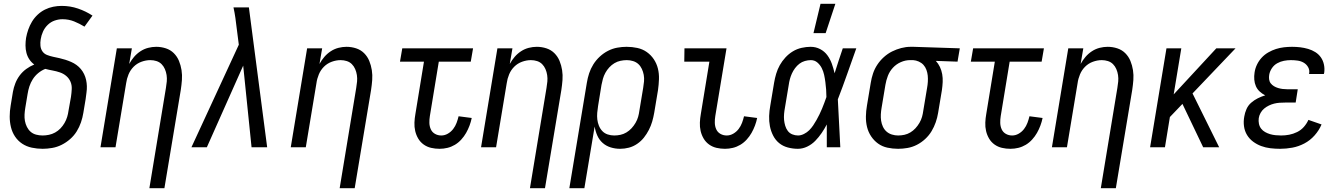

<svg xmlns="http://www.w3.org/2000/svg" viewBox="-20 -774 7040 1009"><path d="M204 8Q175 8 147 2Q119 -4 96.5 -19Q74 -34 59 -56.5Q44 -79 37.5 -106Q31 -133 31 -161.5Q31 -190 36 -219L48 -292Q52 -314 60.5 -336Q69 -358 83.5 -377.5Q98 -397 118 -411.5Q138 -426 160 -435Q145 -446 134.5 -461.5Q124 -477 119 -496Q114 -515 114 -535Q114 -555 117 -575Q121 -597 128.5 -618.5Q136 -640 148 -660Q160 -680 177.5 -696.5Q195 -713 216 -723.5Q237 -734 259.5 -738.5Q282 -743 304 -743Q349 -743 390 -729Q431 -715 466 -692L424 -634Q398 -650 369.5 -661.5Q341 -673 308 -673Q288 -673 267.5 -666Q247 -659 231 -643.5Q215 -628 206 -608Q197 -588 194 -568Q191 -551 192.5 -534Q194 -517 203 -504Q212 -491 227.5 -485Q243 -479 259.5 -475.5Q276 -472 292 -468.5Q308 -465 323.5 -460Q339 -455 354 -448.5Q369 -442 382 -432.5Q395 -423 405 -411Q415 -399 422 -384.5Q429 -370 432.5 -354Q436 -338 436.5 -321.5Q437 -305 434.5 -287.5Q432 -270 430 -253L418 -181Q414 -156 405.5 -131Q397 -106 383 -83.5Q369 -61 348.5 -43Q328 -25 304 -13Q280 -1 254 3.5Q228 8 204 8ZM204 -62Q220 -62 237 -65.5Q254 -69 269.5 -77.5Q285 -86 297.5 -99Q310 -112 319 -127.5Q328 -143 333 -159.5Q338 -176 340 -192L353 -265Q356 -285 357 -306Q358 -327 350.5 -344.5Q343 -362 328.5 -374.5Q314 -387 295 -393.5Q276 -400 256.5 -403.5Q237 -407 218 -412Q198 -404 181 -390Q164 -376 152.5 -358Q141 -340 134.5 -320Q128 -300 125 -280L113 -208Q110 -190 109 -172.5Q108 -155 111 -138.5Q114 -122 121.5 -107Q129 -92 141 -81.5Q153 -71 169.5 -66.5Q186 -62 204 -62Z M765 215 852 -312Q855 -329 856.5 -346Q858 -363 855.5 -379.5Q853 -396 846.5 -411Q840 -426 829 -437Q818 -448 802.5 -453Q787 -458 770 -458Q747 -458 723.5 -449.5Q700 -441 682.5 -423.5Q665 -406 655.5 -383Q646 -360 643 -337L587 0H508L594 -520H673L659 -438Q670 -458 684.5 -475Q699 -492 718 -504.5Q737 -517 758.5 -522.5Q780 -528 801 -528Q827 -528 851.5 -520Q876 -512 893.5 -494.5Q911 -477 920.5 -454Q930 -431 934 -405.5Q938 -380 936 -353.5Q934 -327 930 -301L844 215Z M986 0 1235 -539 1224 -625Q1221 -652 1217 -680Q1213 -708 1207 -735H1288L1384 0H1302L1258 -429L1067 0Z M1765 215 1852 -312Q1855 -329 1856.5 -346Q1858 -363 1855.5 -379.5Q1853 -396 1846.5 -411Q1840 -426 1829 -437Q1818 -448 1802.5 -453Q1787 -458 1770 -458Q1747 -458 1723.5 -449.5Q1700 -441 1682.5 -423.5Q1665 -406 1655.5 -383Q1646 -360 1643 -337L1587 0H1508L1594 -520H1673L1659 -438Q1670 -458 1684.5 -475Q1699 -492 1718 -504.5Q1737 -517 1758.5 -522.5Q1780 -528 1801 -528Q1827 -528 1851.5 -520Q1876 -512 1893.5 -494.5Q1911 -477 1920.5 -454Q1930 -431 1934 -405.5Q1938 -380 1936 -353.5Q1934 -327 1930 -301L1844 215Z M2290 8Q2267 8 2245.5 3Q2224 -2 2206.5 -14.5Q2189 -27 2178 -45.5Q2167 -64 2162 -85.5Q2157 -107 2158 -130Q2159 -153 2163 -175L2208 -450H2082L2094 -520H2466L2454 -450H2286L2239 -164Q2236 -146 2236.5 -128Q2237 -110 2244 -94.5Q2251 -79 2266 -70.5Q2281 -62 2299 -62Q2317 -62 2333.5 -71.5Q2350 -81 2361.5 -96Q2373 -111 2379.5 -128.5Q2386 -146 2390 -163L2459 -154Q2455 -134 2447.5 -114Q2440 -94 2429.5 -75.5Q2419 -57 2404 -40.5Q2389 -24 2370.5 -13Q2352 -2 2331.5 3Q2311 8 2290 8Z M2765 215 2852 -312Q2855 -329 2856.5 -346Q2858 -363 2855.5 -379.5Q2853 -396 2846.5 -411Q2840 -426 2829 -437Q2818 -448 2802.5 -453Q2787 -458 2770 -458Q2747 -458 2723.5 -449.5Q2700 -441 2682.5 -423.5Q2665 -406 2655.5 -383Q2646 -360 2643 -337L2587 0H2508L2594 -520H2673L2659 -438Q2670 -458 2684.5 -475Q2699 -492 2718 -504.5Q2737 -517 2758.5 -522.5Q2780 -528 2801 -528Q2827 -528 2851.5 -520Q2876 -512 2893.5 -494.5Q2911 -477 2920.5 -454Q2930 -431 2934 -405.5Q2938 -380 2936 -353.5Q2934 -327 2930 -301L2844 215Z M3051 215H2972L3064 -339Q3068 -364 3076 -388.5Q3084 -413 3098 -435.5Q3112 -458 3132 -476.5Q3152 -495 3175.5 -507Q3199 -519 3224 -523.5Q3249 -528 3273 -528Q3302 -528 3329.5 -522Q3357 -516 3379 -500.5Q3401 -485 3416 -462.5Q3431 -440 3437.5 -413.5Q3444 -387 3443 -358Q3442 -329 3438 -301L3418 -181Q3414 -158 3407.5 -135.5Q3401 -113 3390 -91.5Q3379 -70 3364 -51Q3349 -32 3328.5 -18Q3308 -4 3285 2Q3262 8 3239 8Q3213 8 3189 0.5Q3165 -7 3147 -23Q3129 -39 3119 -61.5Q3109 -84 3105 -109ZM3208 -62Q3224 -62 3240.5 -65.5Q3257 -69 3272 -78Q3287 -87 3299 -100Q3311 -113 3320 -128.5Q3329 -144 3333.5 -160Q3338 -176 3340 -192L3360 -312Q3363 -329 3364.5 -346.5Q3366 -364 3363 -380.5Q3360 -397 3353 -412Q3346 -427 3334.5 -437.5Q3323 -448 3307 -453Q3291 -458 3274 -458Q3258 -458 3241 -454.5Q3224 -451 3209 -442Q3194 -433 3182 -420Q3170 -407 3161.5 -391.5Q3153 -376 3148.5 -360Q3144 -344 3141 -328L3123 -217Q3120 -199 3118.5 -181Q3117 -163 3119 -146Q3121 -129 3127.5 -113Q3134 -97 3145.5 -85Q3157 -73 3173.5 -67.5Q3190 -62 3208 -62Z M3790 8Q3767 8 3745.5 3Q3724 -2 3706.5 -14.5Q3689 -27 3678 -45.5Q3667 -64 3662 -85.5Q3657 -107 3658 -130Q3659 -153 3663 -175L3708 -450H3576L3577 -520H3798L3739 -164Q3736 -146 3736.5 -128Q3737 -110 3744 -94.5Q3751 -79 3766 -70.5Q3781 -62 3799 -62Q3817 -62 3833.5 -71.5Q3850 -81 3861.5 -96Q3873 -111 3879.5 -128.5Q3886 -146 3890 -163L3959 -154Q3955 -134 3947.5 -114Q3940 -94 3929.5 -75.5Q3919 -57 3904 -40.5Q3889 -24 3870.5 -13Q3852 -2 3831.5 3Q3811 8 3790 8Z M4173 8Q4146 8 4120 1Q4094 -6 4074.5 -22Q4055 -38 4043 -61.5Q4031 -85 4026 -111Q4021 -137 4022 -164.5Q4023 -192 4028 -219L4048 -339Q4052 -363 4059 -386.5Q4066 -410 4078 -431.5Q4090 -453 4107.5 -472Q4125 -491 4146.5 -504Q4168 -517 4192.5 -522.5Q4217 -528 4240 -528Q4267 -528 4290 -516Q4313 -504 4328 -483.5Q4343 -463 4351.5 -439Q4360 -415 4366 -389L4367 -392Q4377 -424 4387.5 -456Q4398 -488 4409 -520H4480Q4456 -453 4432.5 -386Q4409 -319 4383 -252Q4387 -189 4389.5 -126Q4392 -63 4396 0H4325Q4325 -30 4325 -60Q4325 -90 4325 -120Q4313 -97 4298 -75Q4283 -53 4264.5 -34Q4246 -15 4222 -3.5Q4198 8 4173 8ZM4174 -62Q4189 -62 4205 -70Q4221 -78 4232.5 -89.5Q4244 -101 4253.5 -115Q4263 -129 4271 -143.5Q4279 -158 4286.5 -173Q4294 -188 4300 -203Q4306 -218 4312 -233.5Q4318 -249 4323 -264Q4323 -284 4321.5 -303.5Q4320 -323 4317.5 -342.5Q4315 -362 4311 -380.5Q4307 -399 4298.5 -416Q4290 -433 4275.5 -445.5Q4261 -458 4241 -458Q4226 -458 4210 -453.5Q4194 -449 4181 -439Q4168 -429 4158 -415.5Q4148 -402 4141.5 -387.5Q4135 -373 4131 -358Q4127 -343 4125 -328L4105 -208Q4102 -192 4100.5 -175.5Q4099 -159 4100.5 -143.5Q4102 -128 4106.5 -113Q4111 -98 4120 -86Q4129 -74 4143.5 -68Q4158 -62 4174 -62ZM4255 -600 4292 -754H4370L4319 -600Z M4700 8Q4671 8 4643.5 2Q4616 -4 4594.5 -19.5Q4573 -35 4558 -57.5Q4543 -80 4536.5 -106.5Q4530 -133 4530.5 -162Q4531 -191 4536 -219L4556 -339Q4560 -364 4568 -388Q4576 -412 4590.5 -434Q4605 -456 4625 -474Q4645 -492 4668 -503.5Q4691 -515 4716 -521.5Q4741 -528 4765 -528H4781L5024 -520L5012 -450L4898 -454Q4911 -440 4919.5 -422Q4928 -404 4931.5 -384Q4935 -364 4934 -343Q4933 -322 4930 -301L4910 -181Q4906 -156 4897.5 -131.5Q4889 -107 4875.5 -84.5Q4862 -62 4842 -43.5Q4822 -25 4798.5 -13Q4775 -1 4749.5 3.5Q4724 8 4700 8ZM4700 -62Q4716 -62 4732.5 -65.5Q4749 -69 4764 -78Q4779 -87 4791 -100Q4803 -113 4812 -128.5Q4821 -144 4825.5 -160Q4830 -176 4832 -192L4852 -312Q4855 -328 4856 -344.5Q4857 -361 4855.5 -376.5Q4854 -392 4848.5 -407Q4843 -422 4833 -433Q4823 -444 4808.5 -450.5Q4794 -457 4779 -458H4762Q4738 -458 4714 -447.5Q4690 -437 4672.5 -418Q4655 -399 4646 -375.5Q4637 -352 4633 -328L4613 -208Q4610 -191 4609 -173.5Q4608 -156 4610.5 -139.5Q4613 -123 4620 -108Q4627 -93 4639 -82.5Q4651 -72 4667 -67Q4683 -62 4700 -62Z M5290 8Q5267 8 5245.5 3Q5224 -2 5206.5 -14.5Q5189 -27 5178 -45.5Q5167 -64 5162 -85.5Q5157 -107 5158 -130Q5159 -153 5163 -175L5208 -450H5082L5094 -520H5466L5454 -450H5286L5239 -164Q5236 -146 5236.5 -128Q5237 -110 5244 -94.5Q5251 -79 5266 -70.5Q5281 -62 5299 -62Q5317 -62 5333.5 -71.5Q5350 -81 5361.5 -96Q5373 -111 5379.5 -128.5Q5386 -146 5390 -163L5459 -154Q5455 -134 5447.5 -114Q5440 -94 5429.5 -75.5Q5419 -57 5404 -40.5Q5389 -24 5370.5 -13Q5352 -2 5331.5 3Q5311 8 5290 8Z M5765 215 5852 -312Q5855 -329 5856.5 -346Q5858 -363 5855.5 -379.5Q5853 -396 5846.5 -411Q5840 -426 5829 -437Q5818 -448 5802.5 -453Q5787 -458 5770 -458Q5747 -458 5723.5 -449.5Q5700 -441 5682.5 -423.5Q5665 -406 5655.5 -383Q5646 -360 5643 -337L5587 0H5508L5594 -520H5673L5659 -438Q5670 -458 5684.5 -475Q5699 -492 5718 -504.5Q5737 -517 5758.5 -522.5Q5780 -528 5801 -528Q5827 -528 5851.5 -520Q5876 -512 5893.5 -494.5Q5911 -477 5920.5 -454Q5930 -431 5934 -405.5Q5938 -380 5936 -353.5Q5934 -327 5930 -301L5844 215Z M6303 0 6194 -228 6128 -159 6102 0H6024L6110 -520H6188L6148 -278L6372 -520H6473L6247 -283L6387 0Z M6707 8Q6681 8 6656 5Q6631 2 6608 -6.5Q6585 -15 6565.5 -29.5Q6546 -44 6533.5 -64.5Q6521 -85 6517.5 -110.5Q6514 -136 6519 -162Q6522 -181 6530.5 -200.5Q6539 -220 6555 -234Q6571 -248 6590 -257.5Q6609 -267 6629 -273Q6613 -281 6600 -293Q6587 -305 6580 -321Q6573 -337 6571.5 -355.5Q6570 -374 6573 -393Q6576 -414 6585.5 -434Q6595 -454 6610 -470.5Q6625 -487 6645 -498.5Q6665 -510 6685.5 -516.5Q6706 -523 6727.5 -525.5Q6749 -528 6770 -528Q6792 -528 6813 -525.5Q6834 -523 6854.5 -517Q6875 -511 6892.5 -500Q6910 -489 6921.5 -472.5Q6933 -456 6937.5 -435Q6942 -414 6939 -392L6937 -385H6859L6860 -388Q6863 -406 6854.5 -421Q6846 -436 6831.5 -444.5Q6817 -453 6799.5 -455.5Q6782 -458 6764 -458Q6746 -458 6727.5 -454.5Q6709 -451 6692 -441.5Q6675 -432 6664 -415.5Q6653 -399 6650 -381Q6648 -369 6649.5 -357Q6651 -345 6658 -336Q6665 -327 6675 -321Q6685 -315 6696.5 -311.5Q6708 -308 6720 -306.5Q6732 -305 6744 -305H6800L6789 -235H6733Q6719 -235 6704.5 -234Q6690 -233 6676 -229.5Q6662 -226 6648.5 -219.5Q6635 -213 6623.5 -203.5Q6612 -194 6604.5 -180.5Q6597 -167 6595 -153Q6593 -138 6596 -123.5Q6599 -109 6607.5 -98Q6616 -87 6628.5 -80Q6641 -73 6654.5 -69Q6668 -65 6683 -63.5Q6698 -62 6713 -62Q6734 -62 6755 -66Q6776 -70 6796.5 -80Q6817 -90 6832 -107Q6847 -124 6856 -144L6925 -120Q6912 -89 6888.5 -62.5Q6865 -36 6834.5 -20Q6804 -4 6771.5 2Q6739 8 6707 8Z"/></svg>

Font: Iosevka
Style: Italic
Weight: 400
Italic angle: -9°
Monospace: yes
Designer: Belleve Invis
Foundry: Belleve Invis
Version: Version 32.5.0; ttfautohint (v1.8.4)